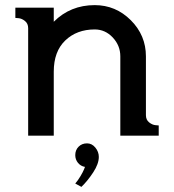

<svg xmlns="http://www.w3.org/2000/svg" viewBox="-20 -530 680 750"><path d="M190 -500V-445Q255 -510 350 -510Q432 -510 491 -451Q550 -392 550 -310V-80Q550 -62 562.5 -52Q575 -42 588 -41L600 -40V0H450V-310Q450 -352 420.5 -383.5Q391 -415 350 -415Q280 -415 235 -372Q190 -329 190 -250V0H90V-420Q90 -438 77.5 -448Q65 -458 52 -459L40 -460V-500ZM298 200 274 187Q285 174 294.5 158Q304 142 308 132L312 122Q295 119 284.5 106Q274 93 274 76Q274 56 287 43Q300 30 320 30Q339 30 352.5 46.5Q366 63 366 83Q366 110 344 143.5Q322 177 298 200Z"/></svg>

Font: Laverick
Style: Regular
Weight: 400
Designer: Daniel Pimley
Foundry: Daniel Pimley
Version: Version 1.000;PS 001.001;hotconv 1.0.56